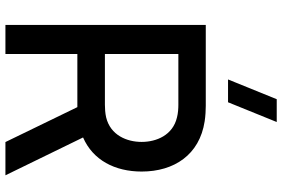

<svg xmlns="http://www.w3.org/2000/svg" viewBox="-182 -832 1015 690"><g transform="rotate(90 325.0 -487.5)"><path d="M70 0H174.5V-258.5H365.5L491 0H610.5L474.5 -279C556 -314.5 597 -393.5 597 -489.5C597 -606 537 -697.5 416.5 -716C397.5 -719 375 -720 361 -720H70ZM174.5 -357.5V-621.5H357C370 -621.5 387.5 -620.5 402.5 -616.5C466.5 -601.5 490.5 -542.5 490.5 -489.5C490.5 -436.5 466.5 -377.5 402.5 -362C387.5 -358.5 370 -357.5 357 -357.5ZM266 -800H348L419 -975H337Z"/></g></svg>

Font: Eudonet SemiBold
Style: Regular
Weight: 600
Designer: Mikhail Sharanda
Foundry: Mikhail Sharanda
Version: Version 4.503;Glyphs 3.1.2 (3151)